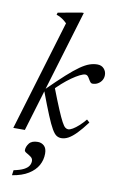

<svg xmlns="http://www.w3.org/2000/svg" viewBox="-104 -766 673 1086"><g transform="rotate(10 232.5 -223.0)"><path d="M286.5 -709.5 73 0H6.5L197.5 -634.5Q188.5 -643 180 -649.8Q171.5 -656.5 161.2 -662.2Q151 -668 136.5 -673L140.5 -685.5L275 -709.5ZM142 -238 144.5 -246Q203.5 -304.5 244.8 -341.8Q286 -379 315.5 -399.5Q345 -420 368 -428Q391 -436 413 -436Q437 -436 451 -420.5Q465 -405 465 -384Q465 -366.5 456.5 -353Q448 -339.5 434.2 -331.8Q420.5 -324 403.5 -324Q397 -324 392.2 -329.2Q387.5 -334.5 380.5 -346.5Q374 -358.5 368.5 -363.2Q363 -368 356 -368Q344.5 -368 324.5 -358Q304.5 -348 280 -330.8Q255.5 -313.5 230 -291Q204.5 -268.5 182 -243.5L195.5 -271.5Q225.5 -193.5 244.8 -148Q264 -102.5 275.8 -80.8Q287.5 -59 296 -52.5Q304.5 -46 313 -46Q323.5 -46 339.2 -55.2Q355 -64.5 373.2 -81Q391.5 -97.5 409 -119L425 -104.5Q393.5 -62.5 369 -37.5Q344.5 -12.5 324 -1.2Q303.5 10 283.5 10Q268.5 10 256 2.2Q243.5 -5.5 229 -30.2Q214.5 -55 194 -104.5Q173.5 -154 142 -238ZM93 112.5Q93 92.5 107.8 73.2Q122.5 54 157.5 54Q178.5 54 193.8 68Q209 82 209 112.5Q209 148.5 191.8 179.8Q174.5 211 138.2 233.5Q102 256 45.5 265L49.5 235.5Q86.5 228 106.8 217.5Q127 207 135 194Q143 181 143 166.5Q143 152 130.5 143Q118 134 105.5 127.2Q93 120.5 93 112.5Z"/></g></svg>

Font: Newsreader Text
Style: Italic
Weight: 400
Italic angle: -17°
Designer: Hugues Gentile
Foundry: Production Type
Version: Version 1.001